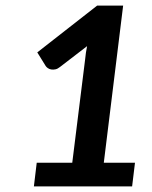

<svg xmlns="http://www.w3.org/2000/svg" viewBox="-20 -669 547 689"><path d="M111.8 -85H239.3L285.6 -457Q286.6 -468.3 288.3 -479.7Q290 -491.2 292.5 -503.4L195.3 -428.7Q187 -421.9 179 -420.2Q170.9 -418.5 163.8 -419.7Q156.7 -420.9 151.6 -424.6Q146.5 -428.2 144 -432.1L113.8 -481L328.6 -648.9H421.9L352.5 -85H464.4L454.1 0H101.6Z"/></svg>

Font: Carlito
Style: Bold Italic
Weight: 700
Italic angle: -7°
Designer: Lukasz Dziedzic
Foundry: tyPoland Lukasz Dziedzic
Version: Version 1.104